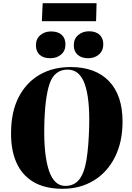

<svg xmlns="http://www.w3.org/2000/svg" viewBox="-20 -1163 820 1197"><path d="M49 -340Q50 -468 97 -558.5Q144 -649 227 -697Q310 -745 420 -745Q575 -745 659.5 -657Q744 -569 744 -405Q744 -278 696.5 -183.5Q649 -89 564.5 -37.5Q480 14 370 14Q260 14 188 -29Q116 -72 81.5 -151.5Q47 -231 49 -340ZM256 -370Q253 -196 285 -100Q317 -4 387 -4Q443 -4 474.5 -44.5Q506 -85 519.5 -168.5Q533 -252 536 -379Q540 -551 508 -640Q476 -729 402 -729Q319 -729 289 -640.5Q259 -552 256 -370ZM440 -881Q440 -921 467.5 -944.5Q495 -968 535 -968Q577 -968 600.5 -946.5Q624 -925 624 -887Q624 -847 597 -823.5Q570 -800 530 -800Q488 -800 464 -821.5Q440 -843 440 -881ZM204 -881Q204 -920 231 -943.5Q258 -967 298 -967Q341 -967 364.5 -946Q388 -925 388 -886Q388 -846 361 -823Q334 -800 293 -800Q251 -800 227.5 -821Q204 -842 204 -881ZM246 -1143H582L579 -1031H241Z"/></svg>

Font: Literata 72pt ExtraBold
Style: Italic
Weight: 800
Italic angle: -2°
Designer: Latin by Veronika Burian and Jose Scaglione. Greek by Irene Vlachou. Cyrillic by Vera Evstafieva
Foundry: TypeTogether
Version: Version 3.002